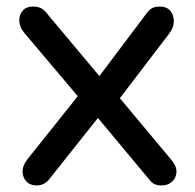

<svg xmlns="http://www.w3.org/2000/svg" viewBox="-20 -567 597 587"><path d="M474 0Q464 0 455 -3Q446 -6 438 -16L263 -226L227 -262L53 -468Q40 -484 39 -502.5Q38 -521 49 -534Q60 -547 82 -547Q106 -547 120 -530L291 -326L317 -302L505 -77Q520 -59 519.5 -41.5Q519 -24 506.5 -12Q494 0 474 0ZM92 0Q72 0 60.5 -12.5Q49 -25 49 -43Q49 -61 63 -79L233 -292L287 -216L128 -16Q113 0 92 0ZM339 -257 270 -316 431 -530Q439 -540 448 -543.5Q457 -547 468 -547Q490 -547 501 -533.5Q512 -520 511.5 -501Q511 -482 497 -464Z"/></svg>

Font: Comfortaa
Style: Bold
Weight: 700
Designer: Johan Aakerlund
Foundry: Johan Aakerlund
Version: Version 3.104; ttfautohint (v1.8.1.43-b0c9)